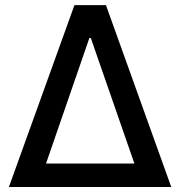

<svg xmlns="http://www.w3.org/2000/svg" viewBox="-20 -748 721 768"><path d="M15.6 0 277.8 -727.5H403.8L665 0ZM164.1 -93.8H517.6L343.3 -595.7H337.4Z"/></svg>

Font: Inter 24pt Medium
Style: Regular
Weight: 500
Designer: Rasmus Andersson
Foundry: rsms
Version: Version 4.001;git-66647c0bb